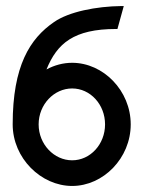

<svg xmlns="http://www.w3.org/2000/svg" viewBox="-20 -605 476 636"><path d="M22 -193C22 -81 116 11 219 11C322 11 413 -81 413 -193C413 -305 322 -397 219 -397C189 -397 160 -389 134 -375C169 -461 224 -509 365 -509H369L390 -585H383C298 -584 208 -566 159 -532C79 -477 22 -387 22 -193ZM108 -193C108 -259 159 -312 219 -312C279 -312 328 -259 328 -193C328 -127 279 -74 219 -74C159 -74 108 -127 108 -193Z"/></svg>

Font: Charger Pro
Style: BdNar
Weight: 700
Designer: Jasper
Foundry: Cannot Into Space Fonts
Version: Version 1.09